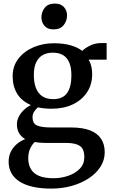

<svg xmlns="http://www.w3.org/2000/svg" viewBox="-20 -814 646 1101"><path d="M275 267.5Q213.5 267.5 167.8 257Q122 246.5 91.2 226.5Q60.5 206.5 45 178Q29.5 149.5 29.5 113Q29.5 81.5 42.2 55.8Q55 30 76.8 11.8Q98.5 -6.5 124.5 -16.5Q101 -30 89 -51.2Q77 -72.5 77 -101Q77 -123.5 87.8 -144.8Q98.5 -166 116.8 -183.5Q135 -201 157.5 -211.5Q104.5 -234 78.5 -276.5Q52.5 -319 52.5 -376Q52.5 -435.5 86 -478.2Q119.5 -521 173.2 -543.5Q227 -566 288 -566Q342 -566 383 -554.8Q424 -543.5 452 -522Q463 -535 493.2 -551Q523.5 -567 560 -567H591.5V-472H488Q494.5 -462 499 -449Q503.5 -436 506 -421.2Q508.5 -406.5 508.5 -390.5Q509 -330 479.2 -285Q449.5 -240 397 -215.2Q344.5 -190.5 275.5 -190.5Q254.5 -190.5 234.8 -192.5Q215 -194.5 197.5 -198.5Q184 -187 175.2 -172.8Q166.5 -158.5 166.5 -141.5Q166.5 -107 191.2 -95Q216 -83 275.5 -83H388Q453.5 -83 496 -66.5Q538.5 -50 559.5 -18.2Q580.5 13.5 580.5 58.5Q580.5 104.5 556 142.5Q531.5 180.5 489 208.5Q446.5 236.5 391.5 252Q336.5 267.5 275 267.5ZM286.5 208Q331 208 371.5 194Q412 180 437.8 153.2Q463.5 126.5 463.5 87.5Q463.5 60.5 454.8 42.2Q446 24 422.2 14.8Q398.5 5.5 354 5.5H238Q222 5.5 207 4.2Q192 3 179 0.5Q162.5 16.5 152.2 39.5Q142 62.5 142 94Q142 129.5 156.8 155Q171.5 180.5 203 194.2Q234.5 208 286.5 208ZM285 -245.5Q340 -245.5 364.8 -280.8Q389.5 -316 389.5 -381Q389.5 -425.5 377.5 -454.5Q365.5 -483.5 341.8 -497.8Q318 -512 283 -512Q250.5 -512 226 -498.8Q201.5 -485.5 187.8 -457.2Q174 -429 174 -383.5Q174 -343 185.2 -311.8Q196.5 -280.5 221 -263Q245.5 -245.5 285 -245.5ZM286.5 -645.5Q252.5 -645.5 235 -666Q217.5 -686.5 217.5 -714.5Q217.5 -746 236.8 -769.8Q256 -793.5 294.5 -793.5H295.5Q329 -793.5 346.8 -773.5Q364.5 -753.5 364.5 -725.5Q364.5 -694 345 -669.8Q325.5 -645.5 287.5 -645.5Z"/></svg>

Font: Merriweather 28pt SemiBold
Style: Regular
Weight: 600
Version: Version 2.100